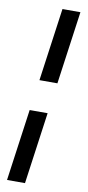

<svg xmlns="http://www.w3.org/2000/svg" viewBox="-108 -786 492 1079"><g transform="rotate(10 138.0 -246.0)"><path d="M98.5 -330H201L259 -746H156.5ZM16.5 254H119L176 -155H73.5Z"/></g></svg>

Font: HK Grotesk ExtraBold
Style: Italic
Weight: 800
Italic angle: -16°
Designer: Alfredo Marco Pradil
Foundry: Hanken Design Co.
Version: Version 3.001;FEAKit 1.0